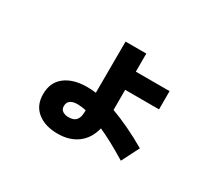

<svg xmlns="http://www.w3.org/2000/svg" viewBox="-129 -852 1258 1139"><g transform="rotate(30 500.0 -282.5)"><path d="M362 55Q276 55 223.5 13Q171 -29 171 -106Q171 -187 227 -230Q283 -273 377 -273Q406 -273 438 -269L439 -620H581V-496H812V-371H580V-233Q638 -212 701 -182Q764 -152 829 -114L768 6Q712 -28 662.5 -55Q613 -82 570 -101Q551 -25 497 15Q443 55 362 55ZM313 -106Q313 -82 330.5 -72Q348 -62 367 -62Q404 -62 418.5 -78Q433 -94 435.5 -114Q438 -134 438 -149Q404 -156 378 -156Q348 -156 330.5 -144Q313 -132 313 -106Z"/></g></svg>

Font: Murecho ExtraBold
Style: Regular
Weight: 800
Designer: Neil Summerour
Foundry: Positype
Version: Version 1.010; ttfautohint (v1.8.3)